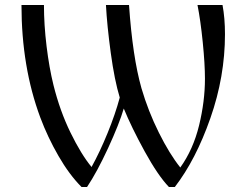

<svg xmlns="http://www.w3.org/2000/svg" viewBox="-20 -732 974 768"><path d="M701.2 -62Q752.9 -134.3 776.4 -230.7Q799.8 -327.1 799.8 -417Q799.8 -475.6 791 -563Q782.2 -650.4 770 -711.9H870.1Q879.9 -659.7 879.9 -595.2Q879.9 -425.8 821.5 -259.3Q763.2 -92.8 679.2 16.1H655.8Q611.8 -29.8 558.8 -126.2Q505.9 -222.7 475.1 -297.9Q457 -236.3 412.4 -139.6Q367.7 -43 328.1 16.1H306.2Q256.8 -33.7 213.9 -108.2Q170.9 -182.6 141.1 -262.2Q65.9 -464.4 65.9 -711.9H155.8Q155.8 -632.8 166.3 -546.9Q176.8 -460.9 193.8 -392.1Q219.7 -288.1 262.2 -201.2Q304.7 -114.3 346.2 -64Q379.4 -124 410.4 -200Q441.4 -275.9 459 -341.8Q438 -410.6 423.1 -520Q408.2 -629.4 403.8 -711.9H496.1Q510.3 -504.4 545.9 -378.9Q572.8 -287.1 615.5 -201.4Q658.2 -115.7 701.2 -62Z"/></svg>

Font: Flanker Steampunk
Style: Regular
Weight: 400
Designer: Alexey Kryukov, Leonardo Di Lena
Foundry: Alexey Kryukov, Leonardo Di Lena
Version: 1.210